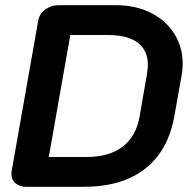

<svg xmlns="http://www.w3.org/2000/svg" viewBox="-20 -720 730 740"><path d="M24 -49Q24 -57 25 -61L127 -639Q131 -665 153.5 -682.5Q176 -700 205 -700H427Q502 -700 560.5 -671Q619 -642 651.5 -590.5Q684 -539 684 -475Q684 -450 680 -430L652 -272Q628 -139 539 -69.5Q450 0 303 0H81Q56 0 40 -13.5Q24 -27 24 -49ZM314 -115Q401 -115 453 -155Q505 -195 518 -271L546 -432Q550 -458 550 -469Q550 -526 511 -555.5Q472 -585 396 -585H251L168 -115Z"/></svg>

Font: K2D
Style: Bold Italic
Weight: 700
Italic angle: -10°
Designer: Katatrad Aksorn Co.,Ltd.
Foundry: Cadson Demak Co.,Ltd.
Version: Version 1.000; ttfautohint (v1.6)